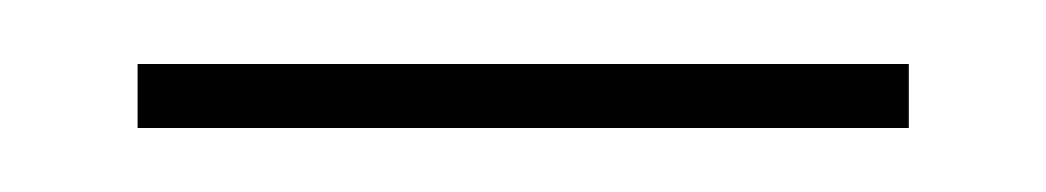

<svg xmlns="http://www.w3.org/2000/svg" viewBox="-20 -303 327 60"><path d="M23 -263V-283H264V-263Z"/></svg>

Font: Noto Serif Display SemiCondensed Medium
Style: Regular
Weight: 500
Width: 4
Designer: Monotype Design Team
Foundry: Monotype Imaging Inc.
Version: Version 2.009